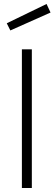

<svg xmlns="http://www.w3.org/2000/svg" viewBox="-20 -945 274 965"><path d="M14 0ZM90 -697H140V0H90ZM14 -828 214 -925 234 -882 32 -792Z"/></svg>

Font: Cairo Light
Style: Regular
Weight: 300
Designer: Mohamed Gaber, the designers of Titillium
Foundry: Kief Type Foundry
Version: Version 2.009; ttfautohint (v1.5.33-1714) -l 8 -r 50 -G 200 